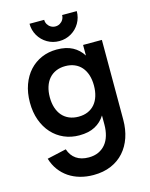

<svg xmlns="http://www.w3.org/2000/svg" viewBox="-144 -842 929 1189"><g transform="rotate(-15 320.5 -248.0)"><path d="M315.5 -601Q274 -601 239.2 -621.2Q204.5 -641.5 184.2 -676.2Q164 -711 164 -752.5H258Q258 -736.5 265.8 -723.5Q273.5 -710.5 286.5 -702.8Q299.5 -695 315.5 -695Q331.5 -695 344.5 -702.8Q357.5 -710.5 365.2 -723.5Q373 -736.5 373 -752.5H467Q467 -711 446.8 -676.2Q426.5 -641.5 391.8 -621.2Q357 -601 315.5 -601ZM284.5 -555Q345 -555 385.5 -533.2Q426 -511.5 450.5 -472V-540H571V-28.5Q571 33 553.5 84.8Q536 136.5 502.2 174.5Q468.5 212.5 419 233.8Q369.5 255 305.5 255Q260.5 255 220.5 243.8Q180.5 232.5 148.2 210.8Q116 189 92.5 157.2Q69 125.5 56.5 84L179.5 56.5Q193.5 98.5 225.2 120.2Q257 142 305.5 142Q341 142 368 129.5Q395 117 413.5 94.5Q432 72 441.2 40.2Q450.5 8.5 450.5 -30V-88Q426 -48.5 385.5 -26.8Q345 -5 284.5 -5Q232 -5 187.2 -24.5Q142.5 -44 109.8 -80Q77 -116 58.5 -166.8Q40 -217.5 40 -280Q40 -343 58.5 -394Q77 -445 109.8 -480.8Q142.5 -516.5 187.2 -535.8Q232 -555 284.5 -555ZM309.5 -118Q343.5 -118 369.8 -129.5Q396 -141 414 -162.2Q432 -183.5 441.2 -213.5Q450.5 -243.5 450.5 -280Q450.5 -318 440.8 -348Q431 -378 412.8 -399Q394.5 -420 368.2 -431Q342 -442 309.5 -442Q276 -442 249.5 -430.5Q223 -419 204.8 -397.8Q186.5 -376.5 177 -346.5Q167.5 -316.5 167.5 -280Q167.5 -242.5 177.2 -212.5Q187 -182.5 205.2 -161.5Q223.5 -140.5 250 -129.2Q276.5 -118 309.5 -118Z"/></g></svg>

Font: Vela Sans Bd
Style: Bold
Weight: 700
Designer: Principal design: Mikhail Sharanda - project Manrope.
Design modification: Ravid Balaliev
Foundry: Mikhail Sharanda
Version: Version 1.001